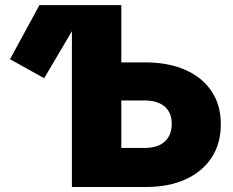

<svg xmlns="http://www.w3.org/2000/svg" viewBox="-20 -748 933 768"><path d="M156.7 -435.1 20 -511.2 137.7 -727.5H329.1ZM388.7 -498.5H560.1Q653.3 -498.5 721.2 -468.5Q789.1 -438.5 826.2 -383.1Q863.3 -327.6 863.3 -251.5Q863.3 -174.3 826.7 -117.9Q790 -61.5 722.7 -30.8Q655.3 0 562.5 0H267.6V-727.5H465.3V-156.2H558.6Q610.8 -156.2 638.9 -181.6Q667 -207 667 -253.4Q667 -283.2 654.3 -303.7Q641.6 -324.2 617.4 -335.2Q593.3 -346.2 558.6 -346.2H388.7Z"/></svg>

Font: Inter 16pt Black
Style: Regular
Weight: 900
Version: Version 4.001;git-66647c0bb